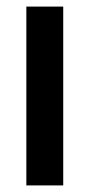

<svg xmlns="http://www.w3.org/2000/svg" viewBox="-20 -563 272 583"><path d="M172 0H60V-543H172Z"/></svg>

Font: Noto Sans Ethiopic ExtraCondensed SemiBold
Style: Regular
Weight: 600
Width: 2
Designer: Monotype Design Team
Foundry: Monotype Imaging Inc.
Version: Version 2.102; ttfautohint (v1.8.4.7-5d5b)